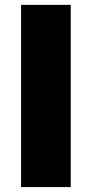

<svg xmlns="http://www.w3.org/2000/svg" viewBox="-20 -762 375 782"><path d="M65.9 -742.2H268.1V0H65.9Z"/></svg>

Font: Montserrat arm ExtraBold
Style: Regular
Weight: 800
Designer: Julieta Ulanovsky
Foundry: Julieta Ulanovsky
Version: Version 6.000;PS 006.000;hotconv 1.0.88;makeotf.lib2.5.64775